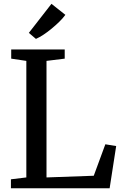

<svg xmlns="http://www.w3.org/2000/svg" viewBox="-20 -1008 659 1028"><path d="M38.5 0V-48L121 -58V-682L40 -694V-743H326.5V-694L229 -682V-58L482 -67L544 -235.5L602 -226L567 0ZM172 -800 134.5 -832 255.5 -987.5 330 -928.5Q317 -910.5 297.5 -891.5Q278 -872.5 256.2 -854.5Q234.5 -836.5 212.8 -822.2Q191 -808 173 -800Z"/></svg>

Font: Merriweather 24pt
Style: Regular
Weight: 400
Designer: Eben Sorkin
Foundry: Eben Sorkin
Version: Version 2.100